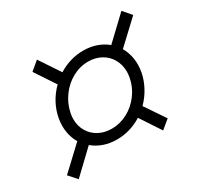

<svg xmlns="http://www.w3.org/2000/svg" viewBox="-113 -709 783 760"><g transform="rotate(-30 278.0 -329.5)"><path d="M146.5 -180.7 44.4 -83.5 11.7 -120.1 114.7 -216.8Q93.3 -253.4 93.3 -298.3Q93.3 -314.5 96.2 -331.1Q102.1 -364.7 118.4 -395.3Q134.8 -425.8 159.7 -450.2L98.1 -543L137.7 -576.2L200.2 -482.4Q253.4 -515.6 314 -515.6Q345.7 -515.6 373 -506.1Q400.4 -496.6 421.4 -479L523.9 -576.2L556.2 -538.6L453.1 -441.9Q474.1 -404.8 474.1 -360.4Q474.1 -341.8 470.7 -324.7Q464.4 -292.5 448.2 -262.5Q432.1 -232.4 407.7 -208L469.7 -116.2L430.2 -83.5L368.7 -176.8Q314.9 -143.6 255.4 -143.6Q223.1 -143.6 195.6 -153.1Q168 -162.6 146.5 -180.7ZM419.4 -329.1Q422.4 -343.8 422.4 -356.9Q422.4 -388.7 408 -414.1Q393.6 -439.5 367.7 -453.9Q341.8 -468.3 308.6 -468.3Q271 -468.3 236.8 -449.5Q202.6 -430.7 179 -398.4Q155.3 -366.2 147.5 -327.1Q144.5 -313.5 144.5 -300.3Q144.5 -268.6 159.2 -243.7Q173.8 -218.8 199.7 -204.8Q225.6 -190.9 258.8 -190.9Q296.4 -190.9 330.6 -209.2Q364.7 -227.5 388.4 -259.3Q412.1 -291 419.4 -329.1Z"/></g></svg>

Font: Reddit Sans Fudge Light Italic
Style: Regular
Weight: 300
Italic angle: -11.25°
Designer: Stephen Hutchings
Version: Version 1.013